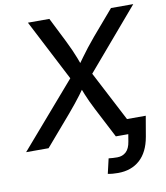

<svg xmlns="http://www.w3.org/2000/svg" viewBox="-120 -809 947 1098"><g transform="rotate(-10 354.0 -260.0)"><path d="M-21.5 0 335.9 -413.1 322.3 -330.6 117.2 -727.5H241.7L314 -583.5Q329.6 -551.8 340.6 -527.1Q351.6 -502.4 360.6 -479Q369.6 -455.6 379.9 -426.8H356.4Q377 -455.1 394 -478.8Q411.1 -502.4 430.4 -527.3Q449.7 -552.2 476.1 -583.5L599.6 -727.5H729L394 -335.4L407.7 -416.5L624.5 0H499.5L409.2 -174.3Q394.5 -203.1 384.5 -224.6Q374.5 -246.1 366 -267.1Q357.4 -288.1 347.2 -314.9H368.2Q349.6 -288.6 333.7 -267.3Q317.9 -246.1 300.3 -224.4Q282.7 -202.6 258.8 -174.3L108.9 0ZM476.1 208.5Q460 208.5 445.3 207.3Q430.7 206.1 417 203.1L437 116.7Q449.2 118.2 462.4 118.9Q475.6 119.6 487.3 119.6Q517.6 119.6 538.1 100.8Q558.6 82 564.9 41.5L571.8 0H530.3L544.4 -86.4H688.5L668 32.7Q652.8 119.1 603.3 163.8Q553.7 208.5 476.1 208.5Z"/></g></svg>

Font: Inter 18pt Medium
Style: Italic
Weight: 500
Italic angle: -9.3988°
Designer: Rasmus Andersson
Foundry: rsms
Version: Version 4.001;git-66647c0bb